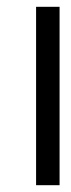

<svg xmlns="http://www.w3.org/2000/svg" viewBox="-20 -544 210 564"><path d="M86 0V-524H155V0Z"/></svg>

Font: Ekushey Bangla
Style: Bold
Weight: 700
Designer: Al Mamun Sumon
Foundry: Al Mamun Sumon
Version: Version 1.0